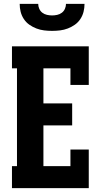

<svg xmlns="http://www.w3.org/2000/svg" viewBox="-20 -975 540 995"><path d="M42 0V-114H68V-621H42V-735H440V-535H345V-621H205V-439H354V-325H205V-114H345V-200H440V0ZM250 -815Q229 -815 208.5 -817.5Q188 -820 168.5 -827.5Q149 -835 132 -847Q115 -859 103.5 -876.5Q92 -894 87 -914Q82 -934 82 -955H178Q178 -942 183.5 -929.5Q189 -917 199.5 -909Q210 -901 223.5 -898Q237 -895 250 -895Q263 -895 276.5 -898Q290 -901 300.5 -909Q311 -917 316.5 -929.5Q322 -942 322 -955H418Q418 -934 413 -914Q408 -894 396.5 -876.5Q385 -859 368 -847Q351 -835 331.5 -827.5Q312 -820 291.5 -817.5Q271 -815 250 -815Z"/></svg>

Font: Iosevka Curly Slab Heavy
Style: Regular
Weight: 900
Monospace: yes
Designer: Belleve Invis
Foundry: Belleve Invis
Version: Version 22.1.2; ttfautohint (v1.8.4)